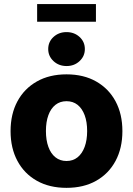

<svg xmlns="http://www.w3.org/2000/svg" viewBox="-20 -908 650 939"><path d="M305.2 10.7Q221.7 10.7 160.2 -23.9Q98.6 -58.6 65.2 -121.1Q31.7 -183.6 31.7 -266.6Q31.7 -350.1 65.2 -412.4Q98.6 -474.6 160.2 -509.5Q221.7 -544.4 305.2 -544.4Q389.2 -544.4 450.4 -509.5Q511.7 -474.6 545.2 -412.4Q578.6 -350.1 578.6 -266.6Q578.6 -183.6 545.2 -121.1Q511.7 -58.6 450.4 -23.9Q389.2 10.7 305.2 10.7ZM305.2 -120.6Q336.9 -120.6 359.4 -138.7Q381.8 -156.7 394 -189.7Q406.2 -222.7 406.2 -267.1Q406.2 -312 394 -344.7Q381.8 -377.4 359.4 -395.3Q336.9 -413.1 305.2 -413.1Q273.9 -413.1 251.2 -395.3Q228.5 -377.4 216.6 -344.7Q204.6 -312 204.6 -267.1Q204.6 -222.7 216.6 -189.7Q228.5 -156.7 251.2 -138.7Q273.9 -120.6 305.2 -120.6ZM305.7 -585Q267.6 -585 241.7 -609.1Q215.8 -633.3 215.8 -668Q215.8 -703.6 241.7 -727.3Q267.6 -751 305.2 -751Q343.3 -751 369.1 -727.3Q395 -703.6 395 -668Q395 -633.3 369.1 -609.1Q343.3 -585 305.7 -585ZM449.2 -888.2V-801.8H161.6V-888.2Z"/></svg>

Font: Inter 20pt ExtraBold
Style: Regular
Weight: 800
Version: Version 4.001;git-66647c0bb